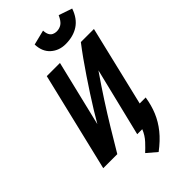

<svg xmlns="http://www.w3.org/2000/svg" viewBox="-344 -1004 1267 1267"><g transform="rotate(-45 290.0 -370.0)"><path d="M321 183 253 125Q276 104 305 73Q334 42 351 0H304L421 -479Q362 -394 311 -315Q260 -236 213 -158.5Q166 -81 118 0H-13L153 -693H276L165 -233Q187 -271 214.5 -316Q242 -361 274 -410Q306 -459 339.5 -509Q373 -559 406.5 -606Q440 -653 471 -693H593L459 -132H515Q505 -68 482.5 -14Q460 40 421 88.5Q382 137 321 183ZM391 -754Q330 -754 288 -791.5Q246 -829 244 -897L348 -923Q349 -898 357 -883Q365 -868 378.5 -861.5Q392 -855 408 -855Q434 -855 454.5 -868.5Q475 -882 493 -922L587 -890Q563 -820 513 -787Q463 -754 391 -754Z"/></g></svg>

Font: Ubuntu Sans Mono
Style: Bold Italic
Weight: 700
Italic angle: -13.5°
Monospace: yes
Designer: Dalton Maag Ltd
Foundry: Dalton Maag Ltd
Version: Version 1.006